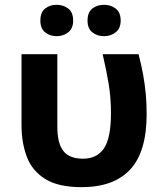

<svg xmlns="http://www.w3.org/2000/svg" viewBox="-20 -772 685 801"><path d="M320.8 8.8Q223.1 8.8 168.5 -25.4Q113.8 -59.6 91.8 -118.2Q69.8 -176.8 69.8 -249V-545.9H219.2V-244.1Q219.2 -172.9 244.9 -141.4Q270.5 -109.9 326.2 -109.9Q384.3 -109.9 413.6 -152.8Q442.9 -195.8 442.9 -299.8Q442.9 -364.7 433.3 -422.4Q423.8 -480 408.2 -545.9H558.1Q569.3 -502.4 576.7 -462.9Q584 -423.3 587.9 -383.1Q591.8 -342.8 591.8 -295.9Q591.8 -138.7 523.2 -64.9Q454.6 8.8 320.8 8.8ZM148.4 -686Q148.4 -720.7 168.2 -736.3Q188 -752 216.3 -752Q244.1 -752 264.6 -736.3Q285.2 -720.7 285.2 -686Q285.2 -653.3 264.6 -637.2Q244.1 -621.1 216.3 -621.1Q188 -621.1 168.2 -637.2Q148.4 -653.3 148.4 -686ZM345.2 -686Q345.2 -720.7 365 -736.3Q384.8 -752 414.1 -752Q441.9 -752 462.6 -736.3Q483.4 -720.7 483.4 -686Q483.4 -653.3 462.6 -637.2Q441.9 -621.1 414.1 -621.1Q384.8 -621.1 365 -637.2Q345.2 -653.3 345.2 -686Z"/></svg>

Font: Wonky
Style: Regular
Weight: 400
Designer: Monotype Design Team
Foundry: Monotype Imaging Inc.
Version: Version 3.000